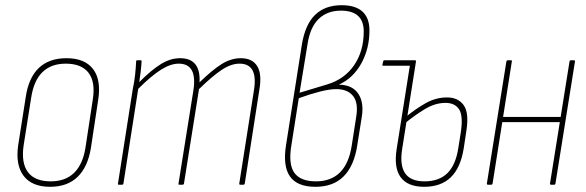

<svg xmlns="http://www.w3.org/2000/svg" viewBox="-20 -711 2257 739"><path d="M173 8Q103 8 71 -34Q39 -76 50 -152L79 -337Q90 -412 129.5 -449.5Q169 -487 236 -487Q306 -487 338 -445.5Q370 -404 358 -327L330 -142Q318 -68 278.5 -30Q239 8 173 8ZM175 -13Q232 -13 265.5 -46Q299 -79 309 -143L337 -327Q348 -395 321 -430.5Q294 -466 233 -466Q177 -466 143.5 -433.5Q110 -401 100 -335L71 -152Q61 -84 87.5 -48.5Q114 -13 175 -13Z M438 0Q433 0 434 -4L491 -368Q497 -395 500 -423Q503 -451 504 -475Q504 -479 508 -479H522Q525 -479 525 -475Q524 -456 521.5 -435Q519 -414 516 -395Q563 -442 599.5 -464.5Q636 -487 673 -487Q753 -487 748 -394Q796 -441 832.5 -464Q869 -487 907 -487Q951 -487 970 -456.5Q989 -426 978 -364L922 -4Q921 0 916 0H905Q900 0 901 -5L957 -361Q975 -466 902 -466Q869 -466 832.5 -441.5Q796 -417 746 -368L688 -4Q687 0 682 0H671Q666 0 667 -4L724 -361Q741 -466 668 -466Q636 -466 598.5 -442Q561 -418 512 -369L455 -4Q454 0 449 0Z M1194 8Q1124 8 1096 -32Q1068 -72 1081 -153L1142 -540Q1155 -618 1193.5 -654.5Q1232 -691 1295 -691Q1348 -691 1375 -666.5Q1402 -642 1402 -594Q1402 -524 1371 -467.5Q1340 -411 1286 -386V-385Q1337 -384 1359.5 -349.5Q1382 -315 1372 -258L1355 -151Q1343 -73 1303 -32.5Q1263 8 1194 8ZM1196 -13Q1313 -13 1334 -152L1351 -261Q1360 -315 1339 -341.5Q1318 -368 1274 -368Q1249 -368 1211.5 -358.5Q1174 -349 1130 -333L1102 -155Q1089 -80 1112.5 -46.5Q1136 -13 1196 -13ZM1133 -354 1239 -386Q1306 -406 1343 -460Q1380 -514 1380 -590Q1380 -670 1292 -670Q1240 -670 1207 -638.5Q1174 -607 1164 -543Z M1455 -458Q1451 -458 1452 -463L1455 -475Q1456 -479 1460 -479H1571L1567 -458ZM1613 8Q1549 8 1522 -29Q1495 -66 1507 -139L1560 -474Q1561 -479 1564 -479H1577Q1582 -479 1581 -474L1528 -138Q1518 -76 1539 -44.5Q1560 -13 1614 -13Q1670 -13 1702 -44.5Q1734 -76 1744 -141L1754 -204Q1763 -267 1746.5 -291Q1730 -315 1695 -315Q1655 -315 1616 -291.5Q1577 -268 1538 -236L1542 -261Q1581 -293 1619.5 -314.5Q1658 -336 1701 -336Q1743 -336 1764.5 -306.5Q1786 -277 1775 -207L1765 -141Q1753 -65 1715 -28.5Q1677 8 1613 8Z M2101 0Q2096 0 2097 -5L2172 -474Q2173 -479 2177 -479H2189Q2194 -479 2193 -474L2118 -5Q2117 0 2113 0ZM1859 0Q1853 0 1854 -5L1929 -474Q1930 -479 1935 -479H1946Q1952 -479 1950 -474L1876 -5Q1875 0 1870 0ZM1909 -241 1911 -261H2142L2139 -241Z"/></svg>

Font: Sofia Sans Condensed Thin
Style: Italic
Weight: 250
Italic angle: -9°
Version: Version 4.100